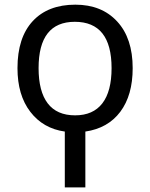

<svg xmlns="http://www.w3.org/2000/svg" viewBox="-20 -566 645 826"><path d="M258.8 0Q165.5 -13.2 110.4 -85Q55.2 -156.7 55.2 -272.9Q55.2 -404.3 120.8 -475.1Q186.5 -545.9 304.2 -545.9Q417.5 -545.9 484.1 -473.6Q550.8 -401.4 550.8 -272.9Q550.8 -156.2 497.6 -85.2Q444.3 -14.2 347.2 0V240.2H258.8ZM146 -272.9Q146 -172.9 185.3 -121.3Q224.6 -69.8 303.2 -69.8Q380.4 -69.8 420.2 -121.3Q460 -172.9 460 -272.9Q460 -472.2 301.8 -472.2Q146 -472.2 146 -272.9Z"/></svg>

Font: NotoPenekeko
Style: Regular
Weight: 400
Designer: Monotype Design team
Foundry: Monotype Imaging Inc.
Version: Version 1.04